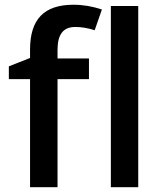

<svg xmlns="http://www.w3.org/2000/svg" viewBox="-20 -785 682 805"><path d="M353 -540H221.2V-575.2C221.2 -639.6 243.7 -671.9 295.9 -671.9C321.8 -671.9 348.6 -667.5 377 -658.2L407.2 -745.1C368.2 -758.3 328.6 -765.1 288.1 -765.1C165 -765.1 106 -704.6 106 -577.1V-542L17.1 -506.8V-453.1H106V0H221.2V-453.1H353ZM559.6 -759.8H444.8V0H559.6Z"/></svg>

Font: Open Sans 600
Style: Regular
Weight: 600
Foundry: Ascender Corporation
Version: Version 1.100;PS 001.100;hotconv 1.0.88;makeotf.lib2.5.64775